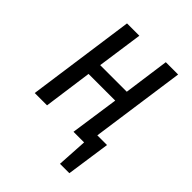

<svg xmlns="http://www.w3.org/2000/svg" viewBox="-194 -630 882 882"><g transform="rotate(45 246.5 -189.0)"><path d="M443.8 -525.9 378.9 -65.9H441.9L411.1 147.9H350.1L358.9 0H290L324.2 -236.8H150.9L118.2 0H38.1L111.8 -525.9H191.9L160.2 -303.2H333L363.8 -525.9Z"/></g></svg>

Font: Fira Sans Compressed Book
Style: Italic
Weight: 350
Width: 3
Italic angle: -8°
Designer: Carrois Corporate & Edenspiekermann AG
Foundry: Carrois Corporate GbR & Edenspiekermann AG
Version: Version 4.203;PS 004.203;hotconv 1.0.88;makeotf.lib2.5.64775